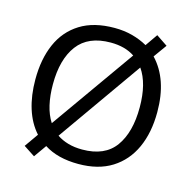

<svg xmlns="http://www.w3.org/2000/svg" viewBox="-112 -858 1004 1002"><g transform="rotate(15 390.5 -357.5)"><path d="M720 -358Q720 -247 682.5 -164.5Q645 -82 572 -36Q499 10 391 10Q279 10 206 -37L158 31L97 -9L149 -83Q105 -132 83 -202Q61 -272 61 -359Q61 -469 97 -551Q133 -633 206.5 -679Q280 -725 392 -725Q444 -725 488.5 -713Q533 -701 570 -680L616 -746L677 -705L626 -634Q720 -535 720 -358ZM156 -358Q156 -297 167.5 -247Q179 -197 203 -160L522 -611Q470 -646 392 -646Q271 -646 213.5 -569.5Q156 -493 156 -358ZM625 -358Q625 -487 574 -560L254 -106Q280 -88 314.5 -78Q349 -68 391 -68Q513 -68 569 -145.5Q625 -223 625 -358Z"/></g></svg>

Font: Noto Sans Mende Kikakui
Style: Regular
Weight: 400
Designer: Monotype Design Team
Foundry: Monotype Imaging Inc.
Version: Version 2.003; ttfautohint (v1.8.4.7-5d5b)